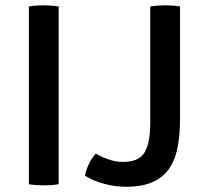

<svg xmlns="http://www.w3.org/2000/svg" viewBox="-20 -708 788 738"><path d="M91 -683Q104 -685.5 120 -686.5Q136 -687.5 148 -687.5Q161 -687.5 176.8 -686.5Q192.5 -685.5 205.5 -683V0Q192.5 2.5 176.8 3.5Q161 4.5 148 4.5Q136 4.5 120 3.5Q104 2.5 91 0ZM348.5 -117.5Q370.5 -104.5 398.2 -95Q426 -85.5 453 -85.5Q513.5 -85.5 535.5 -122Q557.5 -158.5 557.5 -235.5V-683Q570.5 -685.5 586.8 -686.5Q603 -687.5 615.5 -687.5Q628 -687.5 643.5 -686.5Q659 -685.5 672 -683V-250.5Q672 -195 663.8 -147.5Q655.5 -100 633.5 -64.8Q611.5 -29.5 570.2 -9.8Q529 10 463.5 10Q424.5 10 382.2 -1Q340 -12 306.5 -32.5Q311 -55.5 321.8 -78Q332.5 -100.5 348.5 -117.5Z"/></svg>

Font: Signika Negative Medium
Style: Regular
Weight: 500
Designer: Anna Giedry
Foundry: Anna Giedry
Version: Version 2.001